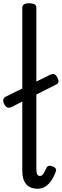

<svg xmlns="http://www.w3.org/2000/svg" viewBox="-41 -1135 377 1172"><path d="M189 17Q143 17 119 -10.5Q95 -38 95 -93V-1089Q95 -1102 105.5 -1108.5Q116 -1115 137 -1115Q159 -1115 170 -1108.5Q181 -1102 181 -1089V-106Q181 -80 186 -70.5Q191 -61 204 -61Q211 -61 216.5 -66Q222 -71 228.5 -82Q235 -93 243 -111Q247 -120 256 -122.5Q265 -125 278 -120Q292 -116 298 -107Q304 -98 300 -89Q288 -56 272 -32.5Q256 -9 235.5 4Q215 17 189 17ZM30 -482Q16 -475 4.5 -479Q-7 -483 -15 -499Q-22 -511 -21 -524.5Q-20 -538 -6 -545L266 -679Q280 -685 289 -682.5Q298 -680 306 -667Q317 -650 316 -637.5Q315 -625 302 -619Z"/></svg>

Font: Playwrite FR Moderne
Style: Regular
Weight: 400
Designer: Veronika Burian, José Scaglione
Foundry: TypeTogether
Version: Version 1.002